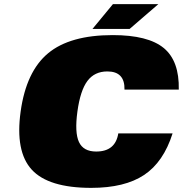

<svg xmlns="http://www.w3.org/2000/svg" viewBox="-20 -890 886 930"><path d="M553 -244H816Q772 -105 678 -42.5Q584 20 422 20Q215 20 134 -68Q53 -156 80 -350Q107 -544 213 -632Q319 -720 526 -720Q697 -720 773 -657.5Q849 -595 846 -456H583Q585 -544 500 -544Q438 -544 403.5 -498Q369 -452 355 -350Q341 -248 362.5 -202Q384 -156 446 -156Q539 -156 553 -244ZM428 -750 527 -870H747L608 -750Z"/></svg>

Font: Fivo Sans Modern ExtBlk
Style: Regular
Weight: 900
Designer: Alexander Slobzheninov
Foundry: Alexander Slobzheninov
Version: 1.0